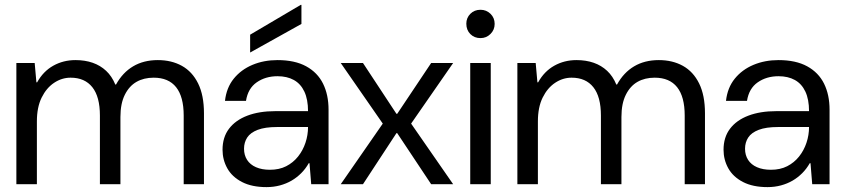

<svg xmlns="http://www.w3.org/2000/svg" viewBox="-20 -754 3457 786"><path d="M47 0V-496H122L129 -417H132Q157 -462 198 -485Q239 -508 289 -508Q328 -508 359.5 -497Q391 -486 414.5 -464Q438 -442 452 -408H455Q482 -457 525 -482.5Q568 -508 626 -508Q682 -508 724.5 -484.5Q767 -461 791 -412.5Q815 -364 815 -290V0H732V-281Q732 -358 701 -397Q670 -436 609 -436Q569 -436 539 -419Q509 -402 491 -366Q473 -330 473 -275V0H389V-281Q389 -358 358 -397Q327 -436 269 -436Q233 -436 201.5 -415Q170 -394 150.5 -354.5Q131 -315 131 -257V0Z M1071 12Q1011 12 970.5 -9Q930 -30 910.5 -65Q891 -100 891 -141Q891 -192 917.5 -227Q944 -262 992.5 -280.5Q1041 -299 1107 -299H1241Q1241 -347 1226 -379Q1211 -411 1183 -426.5Q1155 -442 1116 -442Q1067 -442 1031 -417Q995 -392 987 -341H901Q907 -395 937 -432Q967 -469 1013.5 -488.5Q1060 -508 1116 -508Q1187 -508 1233.5 -482.5Q1280 -457 1302.5 -411.5Q1325 -366 1325 -305V0H1254L1247 -86H1244Q1231 -63 1213 -45Q1195 -27 1173.5 -14.5Q1152 -2 1126 5Q1100 12 1071 12ZM1085 -59Q1123 -59 1151.5 -73.5Q1180 -88 1200 -113Q1220 -138 1230.5 -169.5Q1241 -201 1241 -234H1114Q1065 -234 1035 -222.5Q1005 -211 992 -191Q979 -171 979 -145Q979 -119 991.5 -99.5Q1004 -80 1028 -69.5Q1052 -59 1085 -59ZM1004 -539V-612L1211 -734H1214V-656Z M1375 0 1547 -248 1375 -496H1466L1603 -288H1606L1745 -496H1835L1663 -248L1835 0H1745L1606 -209H1603L1466 0Z M1905 0V-496H1989V0ZM1947 -598Q1922 -598 1905.5 -614.5Q1889 -631 1889 -657Q1889 -681 1905.5 -697.5Q1922 -714 1947 -714Q1971 -714 1988 -697.5Q2005 -681 2005 -656Q2005 -632 1988 -615Q1971 -598 1947 -598Z M2098 0V-496H2173L2180 -417H2183Q2208 -462 2249 -485Q2290 -508 2340 -508Q2379 -508 2410.5 -497Q2442 -486 2465.5 -464Q2489 -442 2503 -408H2506Q2533 -457 2576 -482.5Q2619 -508 2677 -508Q2733 -508 2775.5 -484.5Q2818 -461 2842 -412.5Q2866 -364 2866 -290V0H2783V-281Q2783 -358 2752 -397Q2721 -436 2660 -436Q2620 -436 2590 -419Q2560 -402 2542 -366Q2524 -330 2524 -275V0H2440V-281Q2440 -358 2409 -397Q2378 -436 2320 -436Q2284 -436 2252.5 -415Q2221 -394 2201.5 -354.5Q2182 -315 2182 -257V0Z M3122 12Q3062 12 3021.5 -9Q2981 -30 2961.5 -65Q2942 -100 2942 -141Q2942 -192 2968.5 -227Q2995 -262 3043.5 -280.5Q3092 -299 3158 -299H3292Q3292 -347 3277 -379Q3262 -411 3234 -426.5Q3206 -442 3167 -442Q3118 -442 3082 -417Q3046 -392 3038 -341H2952Q2958 -395 2988 -432Q3018 -469 3064.5 -488.5Q3111 -508 3167 -508Q3238 -508 3284.5 -482.5Q3331 -457 3353.5 -411.5Q3376 -366 3376 -305V0H3305L3298 -86H3295Q3282 -63 3264 -45Q3246 -27 3224.5 -14.5Q3203 -2 3177 5Q3151 12 3122 12ZM3136 -59Q3174 -59 3202.5 -73.5Q3231 -88 3251 -113Q3271 -138 3281.5 -169.5Q3292 -201 3292 -234H3165Q3116 -234 3086 -222.5Q3056 -211 3043 -191Q3030 -171 3030 -145Q3030 -119 3042.5 -99.5Q3055 -80 3079 -69.5Q3103 -59 3136 -59Z"/></svg>

Font: DM Sans 36pt
Style: Regular
Weight: 400
Designer: Colophon Foundry, Jonny Pinhorn
Foundry: Colophon Foundry
Version: Version 4.004;gftools[0.9.30]